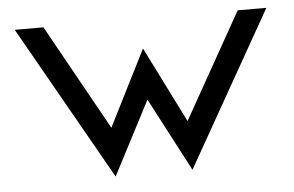

<svg xmlns="http://www.w3.org/2000/svg" viewBox="-41 -507 889 580"><g transform="rotate(-5 404.0 -217.0)"><path d="M287.5 -131 109.5 -451H22.5L287.5 17L403.5 -206L520.5 17L785.5 -451H698.5L518.5 -131L403.5 -361Z"/></g></svg>

Font: Charger
Style: Bd
Weight: 400
Designer: Jasper
Foundry: Cannot Into Space Fonts
Version: Version 0.98